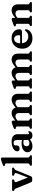

<svg xmlns="http://www.w3.org/2000/svg" viewBox="1881 -2665 796 4598"><g transform="rotate(-90 2279.0 -366.0)"><path d="M307.5 7H258.5Q224.5 7 207.5 -32.5L65.5 -380Q52 -412.5 39 -417L24 -421.5Q4 -430.5 4 -448.5Q4 -474.5 35 -474.5H252.5Q282 -474.5 282 -448.5Q282 -430.5 258 -422L241.5 -417.5Q220.5 -412 217 -398.5Q213.5 -385 225 -356L326 -95L426.5 -356.5Q437 -384.5 432.5 -398.5Q428 -412.5 409 -417.5L391.5 -422Q368 -430 368 -448.5Q368 -474.5 399 -474.5H535Q566 -474.5 566 -448.5Q566 -431 545 -422L530 -417.5Q521.5 -414.5 513.8 -402.8Q506 -391 494 -362L358.5 -29Q350 -8 336.8 -0.5Q323.5 7 307.5 7Z M805.5 -709.5V-95.5Q805.5 -77.5 810.5 -69.5Q815.5 -61.5 824.5 -58L841 -53Q862 -43.5 862 -26Q862 0 830.5 0H639.5Q608 0 608 -26Q608 -43.5 628.5 -53L645.5 -58Q655 -61.5 659.8 -69.5Q664.5 -77.5 664.5 -95.5V-612Q664.5 -627.5 659.8 -634Q655 -640.5 646 -642.5L621.5 -645Q602 -651 602 -668Q602 -686.5 629 -696.5L717.5 -729Q737 -736 749.5 -739.8Q762 -743.5 772.5 -743.5Q788.5 -743.5 797 -734.2Q805.5 -725 805.5 -709.5Z M932 -105.5Q932 -168.5 989.2 -207.8Q1046.5 -247 1146 -247Q1189 -247 1224.5 -237.5V-368Q1224.5 -401.5 1206.2 -420Q1188 -438.5 1155.5 -438.5Q1126.5 -438.5 1110.5 -426.5Q1094.5 -414.5 1094.5 -397V-358.5Q1094.5 -328.5 1074.2 -312Q1054 -295.5 1017.5 -295.5Q985.5 -295.5 969.5 -310.5Q953.5 -325.5 953.5 -351.5Q953.5 -383.5 980.2 -414.2Q1007 -445 1059.2 -465.2Q1111.5 -485.5 1188 -485.5Q1277 -485.5 1320.5 -448Q1364 -410.5 1364 -346.5V-93.5Q1364 -68 1385.5 -68Q1394.5 -68 1399.2 -71.8Q1404 -75.5 1407.5 -79.5Q1410.5 -82 1413.5 -84.2Q1416.5 -86.5 1421 -86.5Q1438 -86.5 1438 -66Q1438 -39 1411 -13.2Q1384 12.5 1335.5 12.5Q1296 12.5 1269.5 -4Q1243 -20.5 1236.5 -49.5Q1207.5 -19.5 1165.8 -3.5Q1124 12.5 1079 12.5Q1013.5 12.5 972.8 -19.8Q932 -52 932 -105.5ZM1076 -130.5Q1076 -96 1096 -77.8Q1116 -59.5 1146.5 -59.5Q1190 -59.5 1224.5 -88V-194Q1210.5 -199 1195.5 -202Q1180.5 -205 1163.5 -205Q1123 -205 1099.5 -185Q1076 -165 1076 -130.5Z M1689.5 -449.5V-397Q1744.5 -445 1787.5 -465.5Q1830.5 -486 1869 -486Q1919 -486 1954.2 -460.2Q1989.5 -434.5 2003.5 -390Q2060.5 -442 2105.2 -464Q2150 -486 2190 -486Q2253.5 -486 2292.8 -444.8Q2332 -403.5 2332 -335V-96Q2332 -78 2337 -69.8Q2342 -61.5 2352 -58L2367.5 -53Q2388.5 -43 2388.5 -26Q2388.5 0 2357 0H2168.5Q2138.5 0 2138.5 -26.5Q2138.5 -42.5 2156 -51L2173 -56.5Q2182.5 -60 2187 -68.5Q2191.5 -77 2191.5 -96V-307.5Q2191.5 -350 2171.2 -372Q2151 -394 2116 -394Q2093.5 -394 2068.2 -382.8Q2043 -371.5 2016 -347L2011.5 -343Q2011.5 -339 2011.5 -335V-96Q2011.5 -77 2016.2 -68.8Q2021 -60.5 2030.5 -56.5L2046.5 -51Q2064 -42.5 2064 -26.5Q2064 0 2034 0H1848Q1817.5 0 1817.5 -26.5Q1817.5 -42.5 1835 -51L1852 -56.5Q1861.5 -60 1866.2 -68.5Q1871 -77 1871 -96V-307.5Q1871 -350 1850.5 -372Q1830 -394 1795 -394Q1772.5 -394 1747.5 -383Q1722.5 -372 1695.5 -348.5L1689.5 -343.5V-95.5Q1689.5 -76.5 1694 -68.2Q1698.5 -60 1708.5 -56.5L1724.5 -51Q1742 -42.5 1742 -26.5Q1742 0 1712 0H1524Q1492.5 0 1492.5 -26Q1492.5 -43.5 1513 -53L1530 -58Q1539.5 -61.5 1544.2 -69.5Q1549 -77.5 1549 -95.5V-352Q1549 -367.5 1544.2 -374Q1539.5 -380.5 1530.5 -383L1506 -385Q1486.5 -391 1486.5 -408Q1486.5 -426.5 1513.5 -437L1601.5 -469Q1620.5 -476 1633 -479.8Q1645.5 -483.5 1657 -483.5Q1672.5 -483.5 1681 -474.2Q1689.5 -465 1689.5 -449.5Z M2651.5 -449.5V-397Q2706.5 -445 2749.5 -465.5Q2792.5 -486 2831 -486Q2881 -486 2916.2 -460.2Q2951.5 -434.5 2965.5 -390Q3022.5 -442 3067.2 -464Q3112 -486 3152 -486Q3215.5 -486 3254.8 -444.8Q3294 -403.5 3294 -335V-96Q3294 -78 3299 -69.8Q3304 -61.5 3314 -58L3329.5 -53Q3350.5 -43 3350.5 -26Q3350.5 0 3319 0H3130.5Q3100.5 0 3100.5 -26.5Q3100.5 -42.5 3118 -51L3135 -56.5Q3144.5 -60 3149 -68.5Q3153.5 -77 3153.5 -96V-307.5Q3153.5 -350 3133.2 -372Q3113 -394 3078 -394Q3055.5 -394 3030.2 -382.8Q3005 -371.5 2978 -347L2973.5 -343Q2973.5 -339 2973.5 -335V-96Q2973.5 -77 2978.2 -68.8Q2983 -60.5 2992.5 -56.5L3008.5 -51Q3026 -42.5 3026 -26.5Q3026 0 2996 0H2810Q2779.5 0 2779.5 -26.5Q2779.5 -42.5 2797 -51L2814 -56.5Q2823.5 -60 2828.2 -68.5Q2833 -77 2833 -96V-307.5Q2833 -350 2812.5 -372Q2792 -394 2757 -394Q2734.5 -394 2709.5 -383Q2684.5 -372 2657.5 -348.5L2651.5 -343.5V-95.5Q2651.5 -76.5 2656 -68.2Q2660.5 -60 2670.5 -56.5L2686.5 -51Q2704 -42.5 2704 -26.5Q2704 0 2674 0H2486Q2454.5 0 2454.5 -26Q2454.5 -43.5 2475 -53L2492 -58Q2501.5 -61.5 2506.2 -69.5Q2511 -77.5 2511 -95.5V-352Q2511 -367.5 2506.2 -374Q2501.5 -380.5 2492.5 -383L2468 -385Q2448.5 -391 2448.5 -408Q2448.5 -426.5 2475.5 -437L2563.5 -469Q2582.5 -476 2595 -479.8Q2607.5 -483.5 2619 -483.5Q2634.5 -483.5 2643 -474.2Q2651.5 -465 2651.5 -449.5Z M3877.5 -300.5Q3877.5 -237.5 3809 -237.5H3542.5Q3551.5 -162.5 3594.8 -124.8Q3638 -87 3704 -87Q3748 -87 3781.5 -105Q3815 -123 3833.5 -152Q3850.5 -169.5 3860.5 -169Q3877.5 -168.5 3877 -144Q3875.5 -102.5 3848.2 -66.8Q3821 -31 3773 -9.2Q3725 12.5 3662 12.5Q3587.5 12.5 3531.2 -17.8Q3475 -48 3443.8 -102.2Q3412.5 -156.5 3412.5 -228.5Q3412.5 -303 3443 -361.2Q3473.5 -419.5 3530.2 -452.8Q3587 -486 3666.5 -486Q3731.5 -486 3778.8 -462Q3826 -438 3851.8 -396Q3877.5 -354 3877.5 -300.5ZM3647.5 -425.5Q3601.5 -425.5 3571.8 -387.8Q3542 -350 3540.5 -281.5H3706.5Q3735.5 -281.5 3735.5 -308.5Q3735.5 -364.5 3711 -395Q3686.5 -425.5 3647.5 -425.5Z M4149.5 -449.5V-398Q4204 -445.5 4247.5 -465.8Q4291 -486 4330 -486Q4394.5 -486 4434.5 -444.8Q4474.5 -403.5 4474.5 -335V-96Q4474.5 -77.5 4479.5 -69.5Q4484.5 -61.5 4494 -58L4510 -53Q4530.5 -43 4530.5 -26Q4530.5 0 4499 0H4310.5Q4280 0 4280 -26.5Q4280 -42.5 4297.5 -51L4314.5 -56.5Q4324 -60 4328.8 -68.5Q4333.5 -77 4333.5 -96V-307.5Q4333.5 -350 4312.5 -372Q4291.5 -394 4255.5 -394Q4233 -394 4207 -383.2Q4181 -372.5 4154 -348.5L4149.5 -345V-95.5Q4149.5 -76.5 4154.2 -68.2Q4159 -60 4168.5 -56.5L4185 -51Q4202.5 -42.5 4202.5 -26.5Q4202.5 0 4172 0H3983.5Q3952 0 3952 -26Q3952 -43.5 3972.5 -53L3989.5 -58Q3999 -61.5 4003.8 -69.5Q4008.5 -77.5 4008.5 -95.5V-352Q4008.5 -367.5 4003.8 -374Q3999 -380.5 3990 -383L3965.5 -385Q3946 -391 3946 -408Q3946 -426.5 3973 -437L4061.5 -469Q4080.5 -476 4093 -479.8Q4105.5 -483.5 4117.5 -483.5Q4133 -483.5 4141.2 -474.2Q4149.5 -465 4149.5 -449.5Z"/></g></svg>

Font: Fraunces 9pt Soft SemiBold
Style: Regular
Weight: 600
Version: Version 1.000;[b76b70a41]